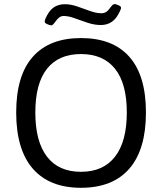

<svg xmlns="http://www.w3.org/2000/svg" viewBox="-20 -887 771 913"><path d="M365 -706Q516 -706 595 -617Q674 -528 674 -352Q674 -176 595 -85Q516 6 365 6Q215 6 136 -85Q57 -176 57 -352Q57 -528 136 -617Q215 -706 365 -706ZM365 -630Q259 -630 203.5 -560Q148 -490 148 -352Q148 -214 203.5 -142Q259 -70 365 -70Q471 -70 527 -142Q583 -214 583 -352Q583 -490 527 -560Q471 -630 365 -630ZM288.4 -867Q317 -867 348.3 -856Q379.7 -845 408.8 -834.5Q438 -824 462.2 -824Q475.4 -824 485.3 -830.5Q495.2 -837 506.2 -853Q513.9 -864 520.5 -866.5Q527.1 -869 535.9 -865L543.6 -862Q553.5 -858 555.1 -852.5Q556.8 -847 551.3 -836Q534.8 -799 512.2 -783.5Q489.7 -768 460 -768Q429.2 -768 397.3 -778.5Q365.4 -789 335.7 -800Q306 -811 282.9 -811Q270.8 -811 261.4 -804Q252.1 -797 241.1 -781Q233.4 -770 227.9 -767.5Q222.4 -765 212.5 -769L202.6 -773Q193.8 -777 192.7 -782.5Q191.6 -788 196 -798Q212.5 -836 235 -851.5Q257.6 -867 288.4 -867Z"/></svg>

Font: Asap VF Beta
Style: Regular
Weight: 400
Designer: Pablo Cosgaya
Foundry: Pablo Cosgaya
Version: Version 1.007